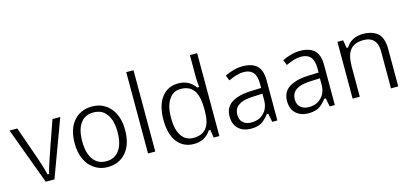

<svg xmlns="http://www.w3.org/2000/svg" viewBox="-64 -1225 3635 1700"><g transform="rotate(-15 1753.0 -375.0)"><path d="M272.5 -7.3H192.9L0 -527.8H71.3L180.7 -215.3Q217.3 -104.5 223.6 -71.8L224.6 -65.9H230.5H233.9H239.7L240.7 -71.8Q245.6 -97.2 272.5 -178.2Q298.8 -258.3 394 -527.8H465.3Z M925.8 -470.7Q990.2 -396 990.2 -268.1Q990.2 -136.7 926.3 -63Q862.8 9.8 756.8 9.8Q691.4 9.8 640.6 -23.9Q613.8 -40.5 593 -64.5Q572.3 -88.4 557.6 -120.1Q527.8 -183.1 527.8 -268.1Q527.8 -399.4 591.3 -472.7Q654.3 -544.9 760.3 -544.9Q770.5 -544.9 780.3 -544.2Q790 -543.5 799.6 -542Q809.1 -540.5 818.1 -538.3Q827.1 -536.1 835.4 -533.2Q843.8 -530.3 852.1 -526.4Q860.4 -522.5 867.7 -518.1Q876 -513.7 883.5 -508.5Q891.1 -503.4 898.4 -497.6Q905.8 -491.7 912.6 -484.9Q919.4 -478 925.8 -470.7ZM639.2 -433.6Q597.2 -377.9 597.2 -268.1Q597.2 -159.7 639.6 -102.1Q680.7 -43.5 758.8 -43.5Q836.9 -43.5 877.9 -101.6Q920.9 -159.2 920.9 -268.1Q920.9 -376 877.9 -433.1Q836.9 -490.7 757.8 -490.7Q679.7 -490.7 639.2 -433.6Z M1198.7 -759.8V-14.6H1132.3V-759.8Z M1719.2 -73.2H1712.9H1708.5H1704.6L1702.6 -70.3Q1649.4 9.8 1548.8 9.8Q1453.6 9.8 1397.5 -61Q1340.8 -132.8 1340.8 -266.1Q1340.8 -399.4 1397.9 -472.7Q1454.1 -544.9 1548.8 -544.9Q1647 -544.9 1701.7 -468.8L1703.6 -465.8H1707.5H1713.9H1721.7L1721.2 -473.6L1717.8 -512.2L1715.8 -549.3V-759.8H1782.2V0H1730L1720.2 -66.9ZM1449.2 -100.6Q1486.8 -43.5 1558.1 -43.5Q1598.1 -43.5 1627.7 -55.7Q1657.2 -67.9 1676.8 -92.8Q1696.8 -117.7 1706.3 -156.5Q1715.8 -195.3 1715.8 -248.5V-266.1Q1715.8 -290 1714.4 -311Q1712.9 -332 1709.7 -350.6Q1706.5 -369.1 1701.9 -385Q1697.3 -400.9 1690.9 -414.3Q1684.6 -427.7 1676.3 -438.5Q1638.2 -491.7 1557.6 -491.7Q1487.3 -491.7 1449.2 -431.2Q1410.2 -372.1 1410.2 -265.1Q1410.2 -156.7 1449.2 -100.6Z M2314 -0.5H2267.1L2252.4 -72.8L2251 -78.6H2245.1H2241.2H2237.8L2235.4 -75.7Q2196.3 -25.4 2161.1 -7.8Q2126 9.8 2073.2 9.8Q2000 9.8 1957 -30.8Q1935.5 -50.3 1924.8 -78.9Q1914.1 -107.4 1914.1 -145Q1914.1 -198.2 1941.2 -234.4Q1968.3 -270.5 2024.4 -290Q2076.7 -310.1 2155.3 -312.5L2242.2 -315.4L2249.5 -315.9V-323.2V-357.4Q2249.5 -425.3 2220.7 -458.5Q2191.4 -491.7 2133.8 -491.7Q2104 -491.7 2070.1 -481.9Q2036.1 -472.2 1995.6 -453.1L1976.1 -502Q2012.7 -521 2053.7 -531.7Q2095.7 -543.9 2138.2 -543.9Q2226.1 -543.9 2270 -502.4Q2314 -460.9 2314 -367.7ZM2013.7 -67.4Q2041.5 -42.5 2087.9 -42.5Q2123.5 -42.5 2152.1 -53.2Q2180.7 -64 2202.1 -85.9Q2225.1 -107.9 2236.3 -138.4Q2247.6 -168.9 2247.6 -207.5V-255.9V-263.7L2239.7 -263.2L2161.6 -259.8Q2144 -259.3 2128.2 -257.6Q2112.3 -255.9 2098.1 -253.2Q2084 -250.5 2071.8 -247.1Q2059.6 -243.7 2049.3 -239Q2039.1 -234.4 2030.8 -228.5Q1984.4 -199.7 1984.4 -139.6Q1984.4 -92.3 2013.7 -67.4Z M2840.8 -0.5H2793.9L2779.3 -72.8L2777.8 -78.6H2772H2768.1H2764.6L2762.2 -75.7Q2723.1 -25.4 2688 -7.8Q2652.8 9.8 2600.1 9.8Q2526.9 9.8 2483.9 -30.8Q2462.4 -50.3 2451.7 -78.9Q2440.9 -107.4 2440.9 -145Q2440.9 -198.2 2468 -234.4Q2495.1 -270.5 2551.3 -290Q2603.5 -310.1 2682.1 -312.5L2769 -315.4L2776.4 -315.9V-323.2V-357.4Q2776.4 -425.3 2747.6 -458.5Q2718.3 -491.7 2660.6 -491.7Q2630.9 -491.7 2596.9 -481.9Q2563 -472.2 2522.5 -453.1L2502.9 -502Q2539.6 -521 2580.6 -531.7Q2622.6 -543.9 2665 -543.9Q2752.9 -543.9 2796.9 -502.4Q2840.8 -460.9 2840.8 -367.7ZM2540.5 -67.4Q2568.4 -42.5 2614.7 -42.5Q2650.4 -42.5 2679 -53.2Q2707.5 -64 2729 -85.9Q2752 -107.9 2763.2 -138.4Q2774.4 -168.9 2774.4 -207.5V-255.9V-263.7L2766.6 -263.2L2688.5 -259.8Q2670.9 -259.3 2655 -257.6Q2639.2 -255.9 2625 -253.2Q2610.8 -250.5 2598.6 -247.1Q2586.4 -243.7 2576.2 -239Q2565.9 -234.4 2557.6 -228.5Q2511.2 -199.7 2511.2 -139.6Q2511.2 -92.3 2540.5 -67.4Z M3425.8 -14.6H3359.4V-353.5Q3359.4 -376 3356 -394.8Q3352.5 -413.6 3345.5 -429Q3338.4 -444.3 3327.6 -456.1Q3311.5 -473.6 3287.6 -481.9Q3264.6 -490.7 3233.4 -490.7Q3150.9 -490.7 3111.8 -442.9Q3073.2 -395.5 3073.2 -288.1V-14.6H3007.8V-535.2H3060.1L3071.8 -467.8L3072.8 -461.9H3078.6H3082H3085.9L3087.9 -465.3Q3110.4 -502.9 3150.9 -523.9Q3171.4 -534.2 3194.3 -539.6Q3217.3 -544.9 3242.7 -544.9Q3260.3 -544.9 3276.4 -543.2Q3292.5 -541.5 3306.6 -537.6Q3321.8 -534.2 3334.7 -528.8Q3347.7 -523.4 3358.9 -516.4Q3370.1 -509.3 3379.4 -500.5Q3425.8 -456.1 3425.8 -356.4Z"/></g></svg>

Font: Sahel Light FD
Style: Light-FD
Weight: 300
Foundry: Saber Rastikerdar (saber.rastikerdar@gmail.com)
Version: Version 3.3.0